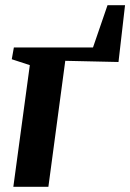

<svg xmlns="http://www.w3.org/2000/svg" viewBox="-20 -714 498 734"><path d="M391 -694H458L433 -477L229.5 -481.5L165 0H31L94 -465L25 -487.5L33 -532.5H335.5Z"/></svg>

Font: Merriweather 72pt
Style: Bold Italic
Weight: 700
Italic angle: -7.8°
Version: Version 2.101